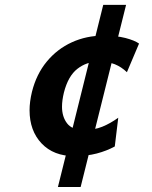

<svg xmlns="http://www.w3.org/2000/svg" viewBox="-20 -658 616 780"><path d="M544.9 -481 495.6 -364.7Q473.1 -386.2 446.5 -397Q419.9 -407.7 380.4 -407.7Q332 -407.7 294.4 -378.4Q256.8 -349.1 239.7 -282.2Q231.9 -250 231.9 -224.6Q231.9 -183.6 252.7 -156.7Q273.4 -129.9 320.8 -129.9Q362.8 -129.9 395.3 -143.1Q427.7 -156.2 460.4 -179.7L446.3 -63Q413.1 -44.9 373 -34.4Q333 -23.9 281.2 -23.9Q197.8 -23.9 148.9 -75.4Q100.1 -127 100.1 -210Q100.1 -244.6 109.9 -285.2Q127.9 -356.9 170.2 -408Q212.4 -459 271.7 -486.1Q331.1 -513.2 399.4 -513.2Q452.6 -513.2 489.5 -503.7Q526.4 -494.1 544.9 -481ZM399.4 -638.2H492.2L307.6 101.6H215.3Z"/></svg>

Font: Andika
Style: Bold Italic
Weight: 700
Italic angle: -14°
Designer: Victor Gaultney, Annie Olsen, Julie Remington, Don Collingsworth, Eric Hays, Becca Hirsbrunner
Foundry: SIL International
Version: Version 6.101